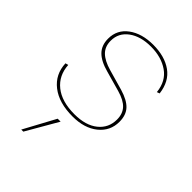

<svg xmlns="http://www.w3.org/2000/svg" viewBox="-218 -602 924 924"><g transform="rotate(45 244.5 -140.0)"><path d="M29 -147 44 -151Q48 -83 97 -43.5Q146 -4 233 -4Q309 -4 352.5 -39Q396 -74 396 -131Q396 -170 374 -194Q352 -218 303 -232L200 -261Q144 -276 117 -303.5Q90 -331 90 -376Q90 -437 139 -473Q188 -509 265 -509Q343 -509 393 -473.5Q443 -438 452 -365L438 -360Q431 -428 382.5 -461.5Q334 -495 263 -495Q193 -495 149.5 -463Q106 -431 106 -378Q106 -338 130.5 -314Q155 -290 204 -276L309 -246Q363 -230 387.5 -203.5Q412 -177 412 -132Q412 -69 363 -29.5Q314 10 234 10Q141 10 86.5 -32.5Q32 -75 29 -147ZM211 68 118 229H104L191 68Z"/></g></svg>

Font: Elaine Sans Thin
Style: Italic
Weight: 250
Italic angle: -13°
Designer: Wei Huang
Foundry: Wei Huang
Version: Version 2.001;December 24, 2019;FontCreator 12.0.0.2547 64-b